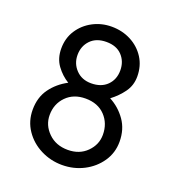

<svg xmlns="http://www.w3.org/2000/svg" viewBox="-106 -621 646 713"><g transform="rotate(20 217.0 -265.0)"><path d="M389 -146Q389 -195 364 -230.5Q339 -266 301 -286Q329 -307 348.5 -334Q368 -361 368 -396Q368 -438 347.5 -470Q327 -502 292.5 -520Q258 -538 216 -538Q176 -538 142 -520Q108 -502 87.5 -470.5Q67 -439 67 -398Q67 -359 87 -331.5Q107 -304 135 -287Q95 -266 70 -231.5Q45 -197 45 -148Q45 -103 69 -67.5Q93 -32 132.5 -12Q172 8 217 8Q263 8 302 -12Q341 -32 365 -67Q389 -102 389 -146ZM301 -396Q301 -360 278 -337Q255 -314 215 -314Q178 -314 155 -338Q132 -362 132 -396Q132 -431 154.5 -454.5Q177 -478 217 -478Q257 -478 279 -454.5Q301 -431 301 -396ZM322 -149Q322 -110 293 -81Q264 -52 218 -52Q171 -52 141 -81.5Q111 -111 111 -151Q111 -195 140 -224.5Q169 -254 216 -254Q265 -254 293.5 -224Q322 -194 322 -149Z"/></g></svg>

Font: Lisu Bosa ExtraLight
Style: Regular
Weight: 200
Designer: David Morse, Annie Olsen, Victor Gaultney, Frank Grießhammer (Latin)
Foundry: SIL International
Version: Version 2.000